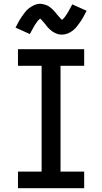

<svg xmlns="http://www.w3.org/2000/svg" viewBox="-20 -995 540 1015"><path d="M75 0V-88H200V-647H75V-735H425V-647H300V-88H425V0ZM308 -812Q303 -812 298 -812.5Q293 -813 288.5 -814Q284 -815 279.5 -817Q275 -819 270.5 -821Q266 -823 262 -825.5Q258 -828 254.5 -830.5Q251 -833 247 -836.5Q243 -840 239.5 -843.5Q236 -847 232.5 -850.5Q229 -854 226.5 -857.5Q224 -861 221.5 -864.5Q219 -868 215 -872.5Q211 -877 207.5 -881Q204 -885 201 -888.5Q198 -892 194 -895.5Q190 -899 190 -900H195Q195 -899 192 -896.5Q189 -894 185.5 -890.5Q182 -887 180.5 -885.5Q179 -884 177.5 -882Q176 -880 174.5 -877.5Q173 -875 171 -872.5Q169 -870 167.5 -867.5Q166 -865 164 -862Q162 -859 160 -855.5Q158 -852 156 -848.5Q154 -845 152 -841Q150 -837 147.5 -833Q145 -829 143 -824.5Q141 -820 138 -815L62 -849Q71 -867 79.5 -882Q88 -897 96.5 -909Q105 -921 113.5 -932Q122 -943 134.5 -952.5Q147 -962 162 -968.5Q177 -975 192 -975Q197 -975 202 -974Q207 -973 211.5 -972Q216 -971 220.5 -969.5Q225 -968 229.5 -966Q234 -964 238 -961.5Q242 -959 245.5 -956Q249 -953 253 -950Q257 -947 260.5 -943Q264 -939 267.5 -935.5Q271 -932 273.5 -928.5Q276 -925 278.5 -922Q281 -919 285 -914.5Q289 -910 292.5 -906Q296 -902 299 -898.5Q302 -895 306 -891.5Q310 -888 310 -887H305Q305 -888 308 -890Q311 -892 314.5 -896Q318 -900 319.5 -901.5Q321 -903 322.5 -905Q324 -907 325.5 -909.5Q327 -912 329 -914.5Q331 -917 332.5 -919.5Q334 -922 336 -925Q338 -928 340 -931.5Q342 -935 344 -938.5Q346 -942 348 -946Q350 -950 352.5 -954Q355 -958 357 -962.5Q359 -967 362 -972L438 -938Q429 -920 420.5 -905Q412 -890 403.5 -878Q395 -866 386.5 -855Q378 -844 365.5 -834Q353 -824 338 -818Q323 -812 308 -812Z"/></svg>

Font: Iosevka Semibold
Style: Regular
Weight: 600
Monospace: yes
Designer: Belleve Invis
Foundry: Belleve Invis
Version: Version 33.2.3; ttfautohint (v1.8.4)